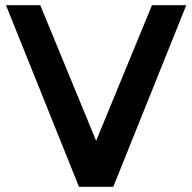

<svg xmlns="http://www.w3.org/2000/svg" viewBox="-20 -719 740 739"><path d="M416 0H284L3 -699H135L350 -177L565 -699H697Z"/></svg>

Font: Myanmar Khyay
Style: Regular
Weight: 400
Designer: Danh Hong
Foundry: Google Inc.
Version: Version 1.10 March 4, 2015